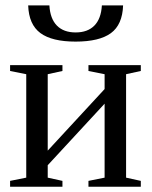

<svg xmlns="http://www.w3.org/2000/svg" viewBox="-20 -705 575 725"><path d="M79.1 -424.8 18.1 -437V-459H215.8V-437L160.2 -424.8V-136.2L375 -368.7V-424.8L314 -437V-459H511.7V-437L456.1 -424.8V-34.2L511.7 -22V0H314V-22L375 -34.2V-313.5L160.2 -81.1V-34.2L215.8 -22V0H18.1V-22L79.1 -34.2ZM265.6 -547.9Q176.3 -547.9 132.6 -580.1Q88.9 -612.3 86.4 -684.6H166.5Q169.4 -634.3 194.8 -608.4Q220.2 -582.5 265.6 -582.5Q311 -582.5 336.4 -608.4Q361.8 -634.3 364.7 -684.6H444.8Q442.4 -611.8 398.7 -579.8Q355 -547.9 265.6 -547.9Z"/></svg>

Font: Liberation Serif
Style: Regular
Weight: 400
Designer: Steve Matteson
Foundry: Ascender Corporation
Version: Version 2.1.5